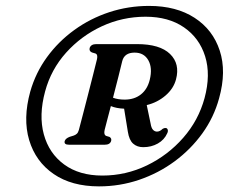

<svg xmlns="http://www.w3.org/2000/svg" viewBox="-20 -778 794 666"><path d="M323.5 -131.5Q228.5 -131.5 166 -174.5Q103.5 -217.5 81.2 -292Q59 -366.5 85 -460.5Q103.5 -525.5 143 -579.8Q182.5 -634 237.8 -674Q293 -714 359.2 -735.8Q425.5 -757.5 497 -757.5Q591.5 -757.5 655 -716.2Q718.5 -675 742.2 -602.5Q766 -530 740 -437Q722 -371 681.8 -315.2Q641.5 -259.5 585.5 -218.2Q529.5 -177 462.5 -154.2Q395.5 -131.5 323.5 -131.5ZM335 -169Q416.5 -169 489.5 -204.2Q562.5 -239.5 615.5 -300Q668.5 -360.5 689.5 -437.5Q711.5 -519 691.5 -582.8Q671.5 -646.5 618 -683.2Q564.5 -720 485 -720Q405 -720 333.2 -686.8Q261.5 -653.5 209.2 -595.2Q157 -537 136.5 -461Q114 -378 132 -312Q150 -246 202.5 -207.5Q255 -169 335 -169ZM590.5 -502.5Q582 -470.5 554 -446.5Q526 -422.5 489 -413.5L502.5 -349Q505 -333.5 511 -327.5Q517 -321.5 524.5 -321.5Q534.5 -321.5 544 -331Q549.5 -334.5 555 -334Q560 -333.5 561.8 -328Q563.5 -322.5 560 -315.5Q550 -293 527.5 -280.2Q505 -267.5 477 -267.5Q455.5 -267.5 441.8 -279.8Q428 -292 423.5 -321L410.5 -401Q397 -401.5 385.5 -403.8Q374 -406 364.5 -410Q358 -385.5 352.5 -364.2Q347 -343 343 -327.5Q339 -310.5 348.5 -306.5L360 -303Q368 -298 365.5 -289Q361.5 -276 343.5 -276H219.5Q201 -276 204.5 -289Q207.5 -298 222 -303.5L235 -307.5Q241.5 -309.5 246.2 -313.8Q251 -318 253.5 -327Q259.5 -349.5 268 -382.5Q276.5 -415.5 285.8 -451.5Q295 -487.5 303.2 -519.8Q311.5 -552 316.5 -573Q320 -589 311 -592.5L299 -596Q288.5 -600.5 291 -611.5Q295.5 -625 314 -625H455.5Q534.5 -625 569.8 -590.8Q605 -556.5 590.5 -502.5ZM404 -566Q399.5 -546 390.5 -511.2Q381.5 -476.5 372 -439Q389 -432.5 412.5 -432.5Q446 -432.5 468.8 -450.5Q491.5 -468.5 499.5 -501.5Q509.5 -542.5 494.5 -569Q479.5 -595.5 447 -595.5Q411.5 -595.5 404 -566Z"/></svg>

Font: Fraunces 9pt S000 SemiBold
Style: Italic
Weight: 600
Italic angle: -16°
Version: Version 1.000; ttfautohint (v1.8.3)